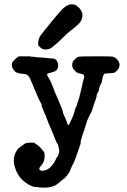

<svg xmlns="http://www.w3.org/2000/svg" viewBox="-20 -692 587 890"><path d="M143 -27Q143 -26 147.5 -23.5Q152 -21 152.5 -20.5Q153 -20 158 -16Q168 -8 174 0Q180 8 182 10Q187 15 187 32Q187 59 169 78Q159 88 163.5 95Q168 102 187 98Q219 91 242 40L246 33Q246 35 249 31Q254 17 254 14Q254 11 254.5 6.5Q255 2 252.5 -6Q250 -14 249.5 -18.5Q249 -23 246.5 -25Q244 -27 238.5 -40.5Q233 -54 231.5 -58Q230 -62 227.5 -68Q225 -74 222.5 -79.5Q220 -85 219 -88.5Q218 -92 215 -98.5Q212 -105 209 -111.5Q206 -118 204 -123.5Q202 -129 200 -134Q198 -139 195.5 -145.5Q193 -152 193 -155Q193 -158 191.5 -158Q190 -158 184.5 -172Q179 -186 178 -188Q177 -190 175 -195Q172 -203 173 -203Q175 -205 167.5 -218Q160 -231 153 -248.5Q146 -266 143 -272Q129 -304 123 -319Q115 -342 102 -347Q97 -349 83 -350Q55 -351 44 -367Q33 -383 35 -394Q37 -405 38 -404.5Q39 -404 40 -406Q41 -408 42.5 -409.5Q44 -411 44.5 -412Q45 -413 45.5 -413Q46 -413 50 -417Q54 -421 54 -421.5Q54 -422 58.5 -424.5Q63 -427 63 -428Q62 -432 100 -431H121Q120 -429 127 -429Q134 -429 134.5 -429Q135 -429 142 -428Q149 -427 152 -426.5Q155 -426 168 -425.5Q181 -425 189 -424Q197 -423 200 -423Q203 -423 208 -422Q213 -421 220 -421Q238 -422 245 -407Q252 -392 248.5 -379.5Q245 -367 236.5 -362.5Q228 -358 214.5 -355Q201 -352 199 -349Q197 -346 200.5 -340Q204 -334 205.5 -331Q207 -328 208 -326Q213 -321 224 -292Q235 -263 236.5 -260Q238 -257 239.5 -253.5Q241 -250 242.5 -246.5Q244 -243 248.5 -232.5Q253 -222 262 -200.5Q271 -179 271 -175Q271 -171 274 -164Q277 -157 279 -152.5Q281 -148 285 -139Q289 -130 291 -121.5Q293 -113 296.5 -113Q300 -113 301.5 -116.5Q303 -120 303 -120L307 -129Q307 -129 307.5 -130Q308 -131 309.5 -134Q311 -137 311 -137.5Q311 -138 312 -140Q313 -142 314.5 -145.5Q316 -149 318 -153Q320 -157 321 -161Q322 -165 324 -170Q326 -175 327 -181.5Q328 -188 331 -193L332 -194Q332 -194 334 -199.5Q336 -205 336.5 -206.5Q337 -208 339.5 -216Q342 -224 345 -232Q348 -240 348 -242Q348 -244 349 -248Q350 -252 350.5 -253.5Q351 -255 352 -259Q353 -263 355 -271.5Q357 -280 358 -283Q359 -286 359 -288Q359 -290 360.5 -294.5Q362 -299 362 -302Q362 -305 366 -319Q373 -339 368.5 -344Q364 -349 356 -350Q338 -352 328 -363Q318 -374 316 -380Q311 -401 323 -413.5Q335 -426 343 -428.5Q351 -431 423.5 -431Q496 -431 504 -429Q521 -424 531 -405Q542 -381 516 -359Q511 -355 507.5 -354.5Q504 -354 501.5 -353.5Q499 -353 495 -353Q491 -353 485.5 -352.5Q480 -352 472 -351.5Q464 -351 461 -347Q456 -338 454 -323.5Q452 -309 448 -303Q443 -296 442 -291Q439 -274 435.5 -266.5Q432 -259 431 -258V-257H430Q428 -254 428 -249Q428 -244 424 -232.5Q420 -221 418 -215Q416 -209 412 -197.5Q408 -186 405.5 -177.5Q403 -169 400.5 -166.5Q398 -164 396.5 -160.5Q395 -157 389.5 -145.5Q384 -134 379.5 -118Q375 -102 371.5 -93Q368 -84 367.5 -81Q367 -78 363.5 -69Q360 -60 357.5 -50Q355 -40 354 -35.5Q353 -31 354 -29.5Q355 -28 349 -12.5Q343 3 337.5 20.5Q332 38 330 42Q328 46 325 54.5Q322 63 319.5 66.5Q317 70 313 79Q309 88 308.5 89.5Q308 91 307.5 92Q307 93 305 99.5Q303 106 291 121Q279 136 278 135.5Q277 135 270 141Q263 147 260 149Q257 151 251 157Q227 178 184 178Q171 178 165 177Q159 176 154 175.5Q149 175 144.5 174.5Q140 174 137 174Q134 174 124 169Q71 145 52 92Q33 42 59 4Q63 -3 64 -3Q65 -3 68.5 -6.5Q72 -10 73.5 -10.5Q75 -11 79.5 -14.5Q84 -18 84 -18.5Q84 -19 89 -21.5Q94 -24 94 -25.5Q94 -27 103 -29Q112 -31 127.5 -31Q143 -31 143 -27ZM258 -638Q310 -698 349 -653Q374 -624 352 -590Q347 -583 338.5 -575.5Q330 -568 321.5 -561Q313 -554 302.5 -546Q292 -538 271 -517Q250 -496 239.5 -487.5Q229 -479 223 -474Q209 -462 191.5 -462.5Q174 -463 165 -474Q163 -476 161 -478Q156 -482 157 -493.5Q158 -505 159 -508Q160 -511 160 -512Q160 -513 162.5 -517.5Q165 -522 164.5 -522.5Q164 -523 191 -557Q218 -591 258 -638Z"/></svg>

Font: TT2020 Style E
Style: Regular
Weight: 400
Version: Version 00.2